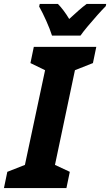

<svg xmlns="http://www.w3.org/2000/svg" viewBox="-58 -951 557 971"><path d="M-38 0 -21 -82 68 -117 170 -596 96 -632 113 -714H429L412 -632L321 -596L220 -117L295 -82L278 0ZM205 -771Q195 -803 176 -845.5Q157 -888 140 -918L143 -931H235Q248 -918 263.5 -897.5Q279 -877 292 -855Q317 -878 339 -897.5Q361 -917 380 -931H479L477 -920Q459 -902 434.5 -874.5Q410 -847 386.5 -819Q363 -791 349 -771Z"/></svg>

Font: Noto Sans Condensed ExtraBold
Style: Italic
Weight: 800
Width: 3
Italic angle: -12°
Designer: Monotype Design Team
Foundry: Monotype Imaging Inc.
Version: Version 2.013; ttfautohint (v1.8.4.7-5d5b)